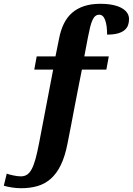

<svg xmlns="http://www.w3.org/2000/svg" viewBox="-105 -744 695 1004"><path d="M451.2 -379.9H323.2Q313.5 -331.1 304 -283Q294.4 -234.9 285.4 -187Q276.4 -139.2 267.1 -90.8Q257.8 -42.5 248 6.8Q234.9 74.2 212.9 119.1Q190.9 164.1 160.4 190.9Q129.9 217.8 91.1 229Q52.2 240.2 5.9 240.2Q-18.1 240.2 -43 236.3Q-67.9 232.4 -85 227.1L-69.8 164.1Q-63 166.5 -54.2 168.9Q-45.4 171.4 -35.6 173.3Q-25.9 175.3 -15.6 176.8Q-5.4 178.2 3.9 178.2Q22.9 178.2 36.6 169.2Q50.3 160.2 61 139.9Q71.8 119.6 80.8 86.7Q89.8 53.7 99.1 5.9L172.9 -379.9H74.2L86.9 -449.2H185.1Q189.5 -472.7 194.6 -496.1Q199.7 -519.5 204.1 -543Q212.4 -586.4 229 -620.1Q245.6 -653.8 271.7 -676.8Q297.9 -699.7 334.5 -711.9Q371.1 -724.1 418.9 -724.1Q457.5 -724.1 485.8 -718Q514.2 -711.9 533 -700.9Q551.8 -689.9 560.8 -675.5Q569.8 -661.1 569.8 -644Q569.8 -627 564.5 -612.1Q559.1 -597.2 545.9 -586.2Q532.7 -575.2 510.5 -569.1Q488.3 -563 455.1 -563Q455.1 -611.3 444.8 -639.2Q434.6 -667 414.1 -667Q401.9 -667 393.3 -659.9Q384.8 -652.8 378.2 -638.2Q371.6 -623.5 366.2 -601.6Q360.8 -579.6 355 -549.8L335.9 -449.2H463.9Z"/></svg>

Font: Droid Serif
Style: Bold
Weight: 700
Designer: Monotype Design team
Foundry: Monotype Imaging Inc.
Version: Version 1.03